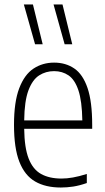

<svg xmlns="http://www.w3.org/2000/svg" viewBox="-20 -828 468 857"><path d="M251.5 9Q183.5 9 137 -17.8Q90.5 -44.5 66.5 -105.8Q42.5 -167 42.5 -270.5Q42.5 -373 65.8 -434Q89 -495 129.5 -521.8Q170 -548.5 221.5 -548.5Q273.5 -548.5 311.8 -522.2Q350 -496 370.8 -435Q391.5 -374 391.5 -270V-253H88Q89 -168.5 108 -120Q127 -71.5 163.8 -51.2Q200.5 -31 254.5 -31Q278.5 -31 305.5 -35.8Q332.5 -40.5 367.5 -51.5V-11Q334.5 0.5 306.5 4.8Q278.5 9 251.5 9ZM221.5 -510.5Q184.5 -510.5 154.8 -491.5Q125 -472.5 107 -424.8Q89 -377 88 -290.5H347.5Q346 -377 330 -424.8Q314 -472.5 286 -491.5Q258 -510.5 221.5 -510.5ZM268.5 -630.5 219 -808H259L302.5 -630.5ZM136.5 -630.5 86.5 -808H127L170.5 -630.5Z"/></svg>

Font: Encode Sans Condensed ExtraLight
Style: Regular
Weight: 200
Width: 3
Designer: Multiple Designers
Foundry: Impallari Type
Version: Version 3.000; ttfautohint (v1.8.3) -l 8 -r 50 -G 200 -x 14 